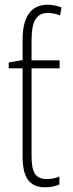

<svg xmlns="http://www.w3.org/2000/svg" viewBox="-20 -785 308 815"><path d="M182 -765C111 -765 76 -712 76 -619V-530L17 -520V-495H76V-120C76 -35 102 10 172 10C197 10 216 5 232 -2V-36C218 -29 199 -25 178 -25C128 -25 114 -57 114 -124V-495H233V-529H114V-615C114 -695 135 -730 183 -730C201 -730 220 -726 235 -719L241 -753C227 -759 206 -765 182 -765Z"/></svg>

Font: Noto Sans Condensed ExtraLight
Style: Regular
Weight: 200
Width: 3
Designer: Monotype Design Team
Foundry: Monotype Imaging Inc.
Version: Version 2.013